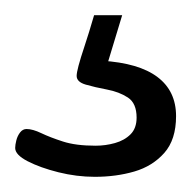

<svg xmlns="http://www.w3.org/2000/svg" viewBox="-20 -23 252 253"><path d="M105 210Q81 210 57 204Q33 198 16.5 189.5Q0 181 0 172Q0 168 1.5 162Q3 156 6.5 151.5Q10 147 15 147Q23 147 34.5 152.5Q46 158 63 163.5Q80 169 106 169Q119 169 131.5 165.5Q144 162 152 154Q160 146 160 132Q160 113 148.5 105.5Q137 98 121 95Q105 92 93 88.5Q81 85 81 77Q81 73 83.5 63.5Q86 54 91.5 37.5Q97 21 104 -3H141L121 63L114 57Q163 60 187.5 78.5Q212 97 212 130Q212 161 196.5 178.5Q181 196 157 203Q133 210 105 210Z"/></svg>

Font: Asap Light
Style: Regular
Weight: 300
Designer: Pablo Cosgaya
Foundry: Omnibus-Type
Version: Version 3.001